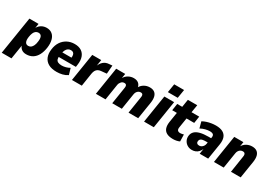

<svg xmlns="http://www.w3.org/2000/svg" viewBox="15 -1780 4237 3000"><g transform="rotate(30 2133.0 -280.0)"><path d="M-16 180 92 -498H257L243 -409H239Q256 -443 281 -465Q306 -487 336 -498Q366 -509 400 -509Q462 -509 502 -476Q542 -443 557 -384Q572 -325 562 -248Q551 -167 520 -108.5Q489 -50 440 -19.5Q391 11 325 11Q273 11 240 -14.5Q207 -40 197 -83H202L160 180ZM288 -119Q316 -119 336 -135Q356 -151 370 -181Q384 -211 389 -255Q398 -316 382.5 -347.5Q367 -379 327 -379Q300 -379 279 -363.5Q258 -348 245 -317.5Q232 -287 226 -244Q217 -183 233 -151Q249 -119 288 -119Z M874 11Q782 11 724.5 -21.5Q667 -54 643 -113.5Q619 -173 630 -252Q640 -333 677.5 -390Q715 -447 774 -478Q833 -509 906 -509Q980 -509 1028 -478Q1076 -447 1096 -389.5Q1116 -332 1104 -250L1098 -208H768L781 -298H980L965 -283Q971 -323 965.5 -347.5Q960 -372 944 -384Q928 -396 902 -396Q874 -396 852.5 -382Q831 -368 817 -340.5Q803 -313 796 -272L791 -236Q784 -195 792 -168Q800 -141 825.5 -128Q851 -115 894 -115Q929 -115 967 -125.5Q1005 -136 1035 -154L1068 -42Q1025 -13 975 -1Q925 11 874 11Z M1147 0 1226 -498H1388L1369 -375H1366Q1386 -433 1426.5 -468Q1467 -503 1526 -506L1582 -511L1570 -358L1467 -348Q1438 -345 1416.5 -332.5Q1395 -320 1381.5 -297Q1368 -274 1362 -239L1325 0Z M1579 0 1658 -498H1821L1806 -406H1802Q1830 -458 1876 -483.5Q1922 -509 1971 -509Q2026 -509 2058 -483Q2090 -457 2098 -409L2092 -410Q2116 -456 2161.5 -482.5Q2207 -509 2262 -509Q2314 -509 2346 -486Q2378 -463 2389.5 -418Q2401 -373 2391 -307L2342 0H2168L2215 -299Q2220 -324 2217 -340Q2214 -356 2204 -363Q2194 -370 2176 -370Q2155 -370 2137.5 -359.5Q2120 -349 2108 -330.5Q2096 -312 2092 -285L2047 0H1874L1921 -299Q1926 -324 1922.5 -340Q1919 -356 1909 -363Q1899 -370 1882 -370Q1866 -370 1852 -364Q1838 -358 1827.5 -346.5Q1817 -335 1809 -320Q1801 -305 1798 -286L1753 0Z M2540 -585 2565 -740H2743L2718 -585ZM2448 0 2527 -498H2703L2624 0Z M2974 11Q2902 11 2859 -12.5Q2816 -36 2800.5 -82Q2785 -128 2795 -194L2824 -374H2740L2759 -498H2849L2871 -637H3040L3017 -498H3156L3137 -374H2998L2970 -198Q2964 -160 2979 -143Q2994 -126 3027 -126Q3041 -126 3057.5 -129.5Q3074 -133 3088 -137L3091 -13Q3065 -1 3035 5Q3005 11 2974 11Z M3314 11Q3266 11 3229 -12.5Q3192 -36 3173.5 -74.5Q3155 -113 3161 -158Q3167 -206 3199.5 -237Q3232 -268 3291.5 -283.5Q3351 -299 3440 -299H3503L3490 -215H3444Q3407 -215 3382.5 -210Q3358 -205 3345 -192.5Q3332 -180 3329 -158Q3325 -135 3339 -120Q3353 -105 3380 -105Q3401 -105 3419.5 -115.5Q3438 -126 3451.5 -145.5Q3465 -165 3469 -193L3488 -316Q3494 -352 3476 -368Q3458 -384 3415 -384Q3380 -384 3337.5 -373.5Q3295 -363 3251 -339L3221 -452Q3255 -471 3293.5 -483.5Q3332 -496 3373 -502.5Q3414 -509 3454 -509Q3531 -509 3578.5 -483.5Q3626 -458 3644 -408.5Q3662 -359 3651 -286L3605 0H3452L3467 -96H3468Q3453 -61 3430.5 -37Q3408 -13 3379 -1Q3350 11 3314 11Z M3709 0 3788 -498H3953L3939 -408H3935Q3963 -458 4009 -483.5Q4055 -509 4109 -509Q4161 -509 4193.5 -486.5Q4226 -464 4238 -419.5Q4250 -375 4240 -307L4191 0H4016L4062 -297Q4067 -323 4063 -339Q4059 -355 4048 -362.5Q4037 -370 4018 -370Q3996 -370 3977.5 -359.5Q3959 -349 3946.5 -329.5Q3934 -310 3930 -283L3885 0Z"/></g></svg>

Font: Nunito Sans 10pt SemiCondensed Black
Style: Italic
Weight: 900
Width: 4
Italic angle: -9°
Designer: Vernon Adams
Foundry: Vernon Adams
Version: Version 3.101;gftools[0.9.27]